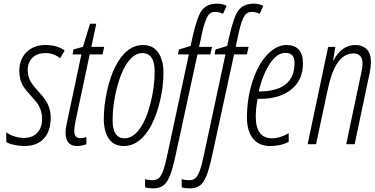

<svg xmlns="http://www.w3.org/2000/svg" viewBox="-20 -785 2041 1045"><path d="M307.1 -467.8Q272.9 -496.1 227.8 -496.1Q182.6 -496.1 156.7 -470.9Q130.9 -445.8 130.9 -403.8Q130.9 -375 141.6 -351.3Q152.3 -327.6 184.1 -293Q215.8 -258.3 228.5 -238.3Q255.9 -196.8 255.9 -145Q255.9 -70.8 218.5 -30.5Q181.2 9.8 111.8 9.8Q85.9 9.8 56.2 3.2Q26.4 -3.4 14.2 -12.2V-65.9Q25.9 -54.2 53.7 -44.2Q81.5 -34.2 108.9 -34.2Q156.2 -34.2 182.6 -61.8Q209 -89.4 209 -140.1Q209 -179.2 189.5 -212.4Q182.1 -226.6 150.6 -261Q119.1 -295.4 108.9 -312Q85 -349.6 85 -397.9Q85 -461.4 124 -500.7Q163.1 -540 227.3 -540Q291.5 -540 332 -509.8Z M398.9 9.8Q336.9 9.8 336.9 -64Q336.9 -84 343.3 -112.8L422.9 -488.8H375L380.9 -516.1L431.2 -529.8L470.2 -655.8H503.9L477.1 -529.8H546.9L538.1 -488.8H468.3L391.1 -126Q384.3 -93.3 384.3 -72.8Q384.3 -52.2 392.3 -42.7Q400.4 -33.2 417 -33.2Q433.6 -33.2 450.2 -39.1V0Q422.4 9.8 398.9 9.8Z M652.8 9.8Q600.6 9.8 572.8 -29.3Q544.9 -68.4 544.9 -138.9Q544.9 -209.5 562.5 -289.6Q580.1 -369.6 608.4 -423.8Q667.5 -540 759.8 -540Q811.5 -540 840.6 -499.8Q869.6 -459.5 869.6 -388.4Q869.6 -317.4 852.1 -240.7Q834.5 -164.1 805.2 -106.4Q744.6 9.8 652.8 9.8ZM592.8 -130.9Q592.8 -32.2 658.7 -32.2Q702.1 -32.2 739 -82Q775.9 -131.8 798.8 -221.7Q821.8 -311.5 821.8 -396Q821.8 -496.1 753.9 -496.1Q712.9 -496.1 677 -448.5Q641.1 -400.9 616.9 -309.3Q592.8 -217.8 592.8 -130.9Z M812.5 240.2Q788.6 240.2 769.5 234.9V189.9Q787.6 195.8 810.5 195.8Q833.5 195.8 846.2 182.9Q858.9 169.9 869.6 139.6Q880.4 109.4 892.6 48.8L1007.8 -488.8H948.7L953.6 -515.1L1017.6 -535.2L1027.8 -583Q1051.8 -690.4 1077.4 -727.1Q1103 -763.7 1159.7 -765.1Q1192.4 -765.1 1213.9 -752.9L1193.8 -710Q1173.3 -720.2 1151.9 -720.2Q1130.4 -720.2 1118.4 -707.8Q1106.4 -695.3 1095.2 -662.8Q1084 -630.4 1063.5 -529.8H1133.8L1124.5 -488.8H1054.7L937.5 51.8Q920.4 131.8 905.5 169.7Q890.6 207.5 869.9 223.9Q849.1 240.2 812.5 240.2Z M1011.7 240.2Q987.8 240.2 968.8 234.9V189.9Q986.8 195.8 1009.8 195.8Q1032.7 195.8 1045.4 182.9Q1058.1 169.9 1068.8 139.6Q1079.6 109.4 1091.8 48.8L1207 -488.8H1147.9L1152.8 -515.1L1216.8 -535.2L1227.1 -583Q1251 -690.4 1276.6 -727.1Q1302.2 -763.7 1358.9 -765.1Q1391.6 -765.1 1413.1 -752.9L1393.1 -710Q1372.6 -720.2 1351.1 -720.2Q1329.6 -720.2 1317.6 -707.8Q1305.7 -695.3 1294.4 -662.8Q1283.2 -630.4 1262.7 -529.8H1333L1323.7 -488.8H1253.9L1136.7 51.8Q1119.6 131.8 1104.7 169.7Q1089.8 207.5 1069.1 223.9Q1048.3 240.2 1011.7 240.2Z M1551.3 -13.2Q1509.8 9.8 1449.7 9.8Q1389.6 9.8 1356.9 -31Q1324.2 -71.8 1324.2 -145Q1324.2 -249.5 1354.2 -341.8Q1384.3 -434.1 1434.3 -487.1Q1484.4 -540 1540 -540Q1583 -540 1606 -515.1Q1628.9 -490.2 1628.9 -439.5Q1628.9 -349.1 1565.4 -298.1Q1502 -247.1 1396 -247.1Q1392.1 -247.1 1388.2 -247.1H1382.3Q1372.1 -198.7 1372.1 -149.9Q1372.1 -32.2 1461.9 -32.2Q1502.9 -32.2 1551.3 -60.1ZM1532.2 -497.1Q1488.3 -497.1 1449.5 -439.5Q1410.6 -381.8 1388.2 -287.1Q1583 -287.1 1583 -441.9Q1583 -469.2 1571.5 -483.2Q1560.1 -497.1 1532.2 -497.1Z M1953.1 -439Q1953.1 -494.1 1904.3 -494.1Q1853 -494.1 1818.4 -444.8Q1783.7 -395.5 1762.2 -291L1700.2 0H1654.3L1766.1 -529.8H1805.2L1793 -456.1H1794.9Q1840.3 -540 1913.1 -540Q1954.1 -540 1976.6 -516.1Q1999 -492.2 1999 -448.2Q1999 -421.9 1992.2 -389.2L1910.2 0H1864.3L1948.2 -397.9Q1953.1 -417 1953.1 -439Z"/></svg>

Font: Open Sans Hebrew Condensed Light
Style: Italic
Weight: 300
Width: 3
Italic angle: -12°
Foundry: Ascender Corporation, Yanek Iontef
Version: Version 2.001;PS 002.001;hotconv 1.0.70;makeotf.lib2.5.58329